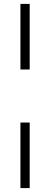

<svg xmlns="http://www.w3.org/2000/svg" viewBox="-20 -779 259 995"><path d="M85.9 -758.8H133.8V-418.9H85.9ZM85.9 -144H133.8V195.8H85.9Z"/></svg>

Font: Simonetta
Style: Regular
Weight: 400
Designer: Gayaneh Bagdasaryan
Foundry: BrownFox
Version: Version 1.001